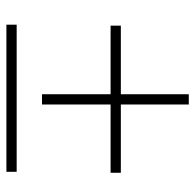

<svg xmlns="http://www.w3.org/2000/svg" viewBox="-25 -584 609 599"><g transform="rotate(90 279.5 -284.5)"><path d="M60 -325V-357H519V-325ZM306 -111H274V-569H306ZM57 0V-32H516V0Z"/></g></svg>

Font: Ysabeau Infant ExtraLight
Style: Italic
Weight: 250
Italic angle: -12°
Designer: Christian Thalmann (Catharsis Fonts)
Version: Version 2.001;gftools[0.9.30]; featfreeze: ss01,ss02,lnum